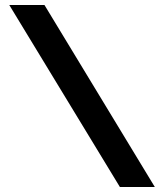

<svg xmlns="http://www.w3.org/2000/svg" viewBox="-20 -672 652 764"><path d="M17 -652 457 72H596L157 -652Z"/></svg>

Font: Charger Sport
Style: UltExt
Weight: 1000
Designer: Jasper
Foundry: Cannot Into Space Fonts
Version: Version 1.1